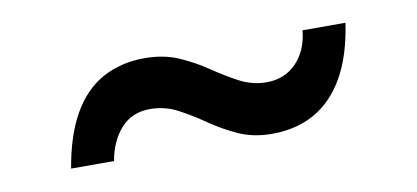

<svg xmlns="http://www.w3.org/2000/svg" viewBox="-31 -461 613 282"><g transform="rotate(-10 275.0 -320.0)"><path d="M358 -249Q330 -249 308 -259Q286 -269 266.5 -282.5Q247 -296 228 -306Q209 -316 187 -316Q160 -316 143.5 -297.5Q127 -279 122 -250H58Q66 -298 84 -329.5Q102 -361 129.5 -376Q157 -391 192 -391Q221 -391 243.5 -381Q266 -371 285 -358Q304 -345 323 -335Q342 -325 363 -325Q390 -325 407.5 -343Q425 -361 428 -391H492Q485 -343 467 -311.5Q449 -280 421.5 -264.5Q394 -249 358 -249Z"/></g></svg>

Font: DM Sans 17pt
Style: Regular
Weight: 400
Version: Version 4.004;gftools[0.9.30]